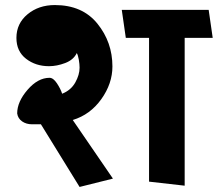

<svg xmlns="http://www.w3.org/2000/svg" viewBox="-20 -719 862 760"><path d="M570 0V-569H478L462 -680H806L822 -569H711V16ZM197 -699Q306 -699 365.5 -625.5Q425 -552 425 -456Q425 -388 381 -326.5Q337 -265 268 -244L427 -12L295 21L142 -227H107Q84 -227 67.5 -238.5Q51 -250 48 -270Q48 -316 89 -363.5Q130 -411 176 -411Q191 -411 205.5 -389Q220 -367 226 -348Q261 -362 278 -392.5Q295 -423 295 -451Q295 -465 292 -482.5Q289 -500 284 -509Q271 -482 238 -469.5Q205 -457 174 -457Q121 -457 83 -486.5Q45 -516 45 -569Q45 -626 89 -662.5Q133 -699 197 -699Z"/></svg>

Font: Palanquin Dark
Style: Regular
Weight: 400
Designer: Pria Ravichandran
Version: Version 1.000